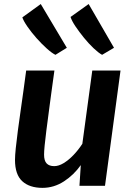

<svg xmlns="http://www.w3.org/2000/svg" viewBox="-20 -898 642 928"><path d="M185.5 10Q122.5 10 87.5 -22.2Q52.5 -54.5 52.5 -125Q52.5 -145.5 56.2 -181.8Q60 -218 66.5 -268Q72.5 -312 79.5 -361.5Q86.5 -411 93.5 -461Q100.5 -511 106.5 -557H243Q240.5 -540 236.8 -512.5Q233 -485 228.5 -452Q224 -419 219.5 -384.8Q215 -350.5 211 -319.8Q207 -289 204 -266.5Q198.5 -224 195.8 -195Q193 -166 193 -150.5Q193 -121 205.5 -108Q218 -95 242 -95Q263.5 -95 287.5 -109.5Q311.5 -124 335 -148.5Q358.5 -173 378 -203L426 -557H562.5L487.5 0H364L370.5 -100Q337 -52.5 288.8 -21.2Q240.5 10 185.5 10ZM248 -633Q230.5 -641.5 205.8 -663.8Q181 -686 156.2 -714Q131.5 -742 112.8 -769Q94 -796 88 -814L177 -878.5L303 -667ZM473.5 -633Q456 -642.5 432.5 -664.8Q409 -687 386 -715.2Q363 -743.5 345 -770.2Q327 -797 321 -816L408.5 -878.5L531 -667Z"/></svg>

Font: Merriweather Sans SemiBold
Style: Italic
Weight: 600
Italic angle: -7.5°
Designer: Eben Sorkin
Foundry: Eben Sorkin
Version: Version 2.001